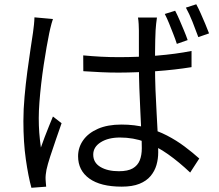

<svg xmlns="http://www.w3.org/2000/svg" viewBox="-20 -843 1040 911"><path d="M374.9 -580.2Q417.7 -576.2 459.1 -574Q500.6 -571.8 544.4 -571.8Q634.9 -571.8 724.2 -579.1Q813.4 -586.4 888.8 -601.2V-524.4Q809 -511.5 720.1 -505.2Q631.3 -498.9 542.9 -498.5Q500.1 -498.5 459.7 -500.4Q419.3 -502.2 375.3 -505.2ZM724.7 -759.7Q722.3 -744.5 720.8 -729.5Q719.3 -714.6 718.3 -699.4Q717.3 -681.4 716.6 -653.4Q715.9 -625.5 715.7 -593.8Q715.6 -562 715.6 -532.4Q715.6 -475.1 717.7 -417.9Q719.9 -360.8 723.1 -307.1Q726.3 -253.4 728.5 -206Q730.7 -158.6 730.7 -119.7Q730.7 -89.1 722.4 -60.1Q714 -31.1 694.5 -7.8Q675 15.6 641.6 29.1Q608.2 42.6 557.7 42.6Q457.2 42.6 403.9 4.2Q350.5 -34.2 350.5 -101.5Q350.5 -143.5 374.7 -177.7Q398.8 -211.8 444.7 -231.9Q490.6 -252 555.9 -252Q619.3 -252 673 -237.8Q726.7 -223.6 772.2 -200.1Q817.6 -176.5 855.7 -147.9Q893.8 -119.3 925.5 -90.9L882.3 -24.3Q829.8 -74 777.3 -111.2Q724.7 -148.5 668.8 -169.5Q612.8 -190.5 549.4 -190.5Q493.5 -190.5 457.9 -168Q422.4 -145.6 422.4 -109.4Q422.4 -71.2 456.4 -50.9Q490.4 -30.6 543.9 -30.6Q586.6 -30.6 610 -44.2Q633.3 -57.8 643.1 -82.2Q652.8 -106.6 652.8 -139.7Q652.8 -166.5 650.8 -212.2Q648.8 -257.9 646 -312.8Q643.2 -367.7 641.2 -424.6Q639.2 -481.5 639.2 -531.2Q639.2 -582.6 639 -627.3Q638.8 -671.9 639 -698Q639 -710.9 638 -728.5Q637.1 -746.1 634.7 -759.7ZM231.2 -752.8Q228.4 -744.9 224.8 -732.4Q221.3 -719.9 218.4 -707.2Q215.6 -694.6 213.6 -685.6Q207.7 -657.4 201 -618.8Q194.3 -580.2 187.5 -535.7Q180.7 -491.2 175.5 -445.7Q170.3 -400.3 167.1 -358.2Q163.9 -316 163.9 -282.6Q163.9 -246.4 166.3 -213.3Q168.8 -180.2 174 -143.1Q181.9 -166 191.8 -192.1Q201.8 -218.3 212.3 -244.2Q222.7 -270.1 231.2 -290.2L272.2 -258.4Q260.3 -223.8 245.5 -181.6Q230.7 -139.3 218.3 -100.8Q205.8 -62.2 200.5 -37.5Q198.5 -27.5 197.1 -14.5Q195.7 -1.5 196.3 7.7Q196.9 15.1 197.5 24.8Q198.1 34.6 199.1 42.7L129 48Q114.2 -6 102.6 -86.7Q91 -167.3 91 -268.7Q91 -323.9 96.5 -384.4Q101.9 -445 109.6 -502.9Q117.3 -560.9 124.7 -609.5Q132.1 -658.1 136.7 -689.2Q139.1 -706.7 141.1 -725.5Q143.1 -744.3 143.5 -760.7ZM811 -792.1Q820.4 -774.6 831.3 -749.4Q842.1 -724.3 852.8 -698.7Q863.6 -673.1 870.4 -652.8L819.1 -634.8Q812.1 -656.8 802.1 -682.1Q792.2 -707.4 782.1 -732.5Q771.9 -757.5 761.9 -776.7ZM911.2 -822.7Q921.2 -804.5 932.2 -779.7Q943.2 -754.9 953.8 -729.9Q964.5 -704.8 971.9 -684.6L921 -666.9Q909.1 -700.2 893.4 -739.5Q877.7 -778.9 862 -806.8Z"/></svg>

Font: Noto Sans KR Thin
Style: Regular
Weight: 100
Designer: Ryoko NISHIZUKA 西塚涼子 (kana, bopomofo & ideographs); Paul D. Hunt (Latin, Greek & Cyrillic); Sandoll Communications 산돌커뮤니
Foundry: Adobe
Version: Version 2.004-H2;hotconv 1.0.118;makeotfexe 2.5.65603